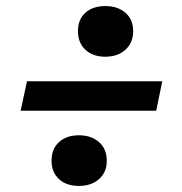

<svg xmlns="http://www.w3.org/2000/svg" viewBox="-20 -663 600 633"><path d="M419 -560Q419 -522 393.5 -499Q368 -476 327 -476Q286 -476 261.5 -499Q237 -522 237 -560Q237 -599 261.5 -621Q286 -643 327 -643Q368 -643 393.5 -621Q419 -599 419 -560ZM332 -133Q332 -95 306.5 -72.5Q281 -50 240 -50Q199 -50 174.5 -72.5Q150 -95 150 -133Q150 -172 174.5 -194.5Q199 -217 240 -217Q281 -217 306.5 -194.5Q332 -172 332 -133ZM515 -395 495 -298H48L69 -395Z"/></svg>

Font: Roboto Serif SemiBold
Style: Italic
Weight: 600
Italic angle: -10°
Version: Version 1.007